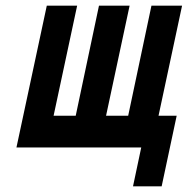

<svg xmlns="http://www.w3.org/2000/svg" viewBox="-20 -520 662 677"><path d="M145 -500 38 0H478L449 137H550L603 -112H539L622 -500H514L432 -112H354L437 -500H329L247 -112H169L252 -500Z"/></svg>

Font: LT Wave Mono Bold
Style: Italic
Weight: 700
Designer: Daniel Lyons
Version: Version 2.5 (Glyphs App)